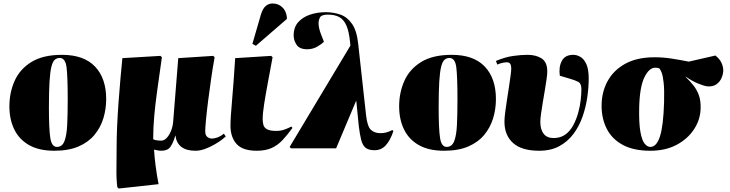

<svg xmlns="http://www.w3.org/2000/svg" viewBox="-20 -852 4194 1103"><path d="M292 14Q204 14 147 -18.5Q90 -51 62 -108.5Q34 -166 34 -241Q34 -321 64.5 -388.5Q95 -456 161.5 -496.5Q228 -537 336 -537Q462 -537 526 -469.5Q590 -402 590 -283Q590 -226 574 -173Q558 -120 523 -77.5Q488 -35 431 -10.5Q374 14 292 14ZM307 -8Q337 -8 350 -40.5Q363 -73 366 -134Q369 -195 369 -281Q369 -409 362.5 -464Q356 -519 323 -519Q307 -519 295 -509Q283 -499 275.5 -469.5Q268 -440 264.5 -383.5Q261 -327 261 -235Q261 -111 269 -59.5Q277 -8 307 -8Z M662 231 654 223Q648 179 649 116Q650 53 650 -13Q650 -64 653 -129.5Q656 -195 661 -265Q666 -335 672 -401Q678 -467 683 -518L902 -531L910 -523Q895 -416 883.5 -334.5Q872 -253 866 -185Q860 -117 860 -52Q872 -46 886.5 -45Q901 -44 906 -44Q923 -44 938 -60Q953 -76 963 -101.5Q973 -127 975 -155L1004 -518L1205 -531L1213 -523Q1203 -469 1193.5 -403.5Q1184 -338 1176 -275.5Q1168 -213 1163.5 -165.5Q1159 -118 1159 -99Q1159 -74 1171.5 -65Q1184 -56 1197 -56Q1209 -56 1226.5 -61.5Q1244 -67 1266 -84L1277 -68Q1272 -63 1254.5 -49.5Q1237 -36 1211.5 -21.5Q1186 -7 1158 3.5Q1130 14 1103 14Q1050 14 1021.5 -8.5Q993 -31 988 -73H987Q975 -31 959 -8.5Q943 14 907 14Q897 14 884.5 11.5Q872 9 867 8H865Q867 47 874 101Q881 155 891 206Z M1455 14Q1374 14 1339 -25Q1304 -64 1304 -130Q1304 -174 1313 -273.5Q1322 -373 1331 -518L1538 -531L1546 -523Q1532 -448 1519 -378.5Q1506 -309 1497.5 -254.5Q1489 -200 1489 -168Q1489 -149 1493.5 -133.5Q1498 -118 1515 -109Q1532 -100 1568 -100Q1593 -100 1615 -108Q1637 -116 1654 -125L1660 -117Q1631 -77 1603.5 -47.5Q1576 -18 1541 -2Q1506 14 1455 14ZM1450 -589 1430 -600 1479 -769Q1490 -804 1507 -818Q1524 -832 1546 -832Q1578 -832 1601 -811Q1624 -790 1628 -753V-743Z M2132 11Q2098 11 2080.5 -3Q2063 -17 2055 -48Q2047 -79 2041 -129L2027 -271H2025L1911 0H1651L1644 -8L1993 -590L1991 -610Q1985 -672 1969.5 -706.5Q1954 -741 1928 -754.5Q1902 -768 1863 -768Q1828 -768 1819 -753Q1810 -738 1810 -717Q1810 -706 1813.5 -689.5Q1817 -673 1826 -650L1841 -612Q1832 -602 1805 -585.5Q1778 -569 1745 -569Q1701 -569 1684 -594.5Q1667 -620 1667 -648Q1667 -696 1694 -725.5Q1721 -755 1763 -768.5Q1805 -782 1851 -782Q1895 -782 1934.5 -768.5Q1974 -755 2002 -715.5Q2030 -676 2038 -598L2083 -190Q2090 -126 2110.5 -106.5Q2131 -87 2165 -87Q2183 -87 2198.5 -91Q2214 -95 2234 -105L2240 -99Q2222 -45 2196 -17Q2170 11 2132 11Z M2531 14Q2443 14 2386 -18.5Q2329 -51 2301 -108.5Q2273 -166 2273 -241Q2273 -321 2303.5 -388.5Q2334 -456 2400.5 -496.5Q2467 -537 2575 -537Q2701 -537 2765 -469.5Q2829 -402 2829 -283Q2829 -226 2813 -173Q2797 -120 2762 -77.5Q2727 -35 2670 -10.5Q2613 14 2531 14ZM2546 -8Q2576 -8 2589 -40.5Q2602 -73 2605 -134Q2608 -195 2608 -281Q2608 -409 2601.5 -464Q2595 -519 2562 -519Q2546 -519 2534 -509Q2522 -499 2514.5 -469.5Q2507 -440 2503.5 -383.5Q2500 -327 2500 -235Q2500 -111 2508 -59.5Q2516 -8 2546 -8Z M3077 14Q2977 14 2927.5 -30.5Q2878 -75 2878 -153Q2878 -173 2882 -205.5Q2886 -238 2892 -275.5Q2898 -313 2903.5 -350Q2909 -387 2913 -416Q2917 -445 2917 -459Q2917 -475 2911.5 -484.5Q2906 -494 2892 -494Q2866 -494 2837 -481L2829 -502Q2882 -524 2927 -530.5Q2972 -537 3010 -537Q3060 -537 3092 -516Q3124 -495 3124 -441Q3124 -426 3120 -397.5Q3116 -369 3110 -333.5Q3104 -298 3098 -262.5Q3092 -227 3088 -197.5Q3084 -168 3084 -152Q3084 -108 3103.5 -83Q3123 -58 3164 -59Q3202 -60 3229 -80Q3256 -100 3273.5 -133Q3291 -166 3301.5 -203.5Q3312 -241 3316 -277Q3320 -313 3320 -340Q3320 -372 3302.5 -381.5Q3285 -391 3250 -401L3196 -417Q3189 -467 3207.5 -502Q3226 -537 3273 -537Q3295 -537 3315.5 -524.5Q3336 -512 3349 -482.5Q3362 -453 3362 -401Q3362 -351 3354 -294.5Q3346 -238 3327 -183Q3308 -128 3275 -83.5Q3242 -39 3193.5 -12.5Q3145 14 3077 14Z M3716 14Q3619 14 3557 -20Q3495 -54 3465.5 -112.5Q3436 -171 3436 -244Q3436 -323 3470.5 -386Q3505 -449 3572.5 -486Q3640 -523 3740 -523Q3790 -523 3838 -515.5Q3886 -508 3937 -498L4090 -533Q4115 -513 4125 -490.5Q4135 -468 4135 -448Q4135 -428 4125.5 -405Q4116 -382 4095.5 -367.5Q4075 -353 4041 -356Q4026 -358 3992 -371.5Q3958 -385 3919 -412V-410Q3944 -386 3963.5 -361.5Q3983 -337 3994.5 -306Q4006 -275 4005 -231Q4004 -166 3967.5 -110Q3931 -54 3867 -20Q3803 14 3716 14ZM3716 -8Q3752 -8 3771.5 -69Q3791 -130 3795 -264Q3797 -337 3792.5 -377Q3788 -417 3781 -435Q3774 -453 3768 -459Q3760 -463 3744 -463Q3709 -463 3682 -408Q3655 -353 3652 -236Q3650 -144 3659 -94.5Q3668 -45 3683.5 -26.5Q3699 -8 3716 -8Z"/></svg>

Font: Literata 72pt Black
Style: Italic
Weight: 900
Italic angle: -2°
Designer: Latin by Veronika Burian and Jose Scaglione. Greek by Irene Vlachou. Cyrillic by Vera Evstafieva
Foundry: TypeTogether
Version: Version 3.002